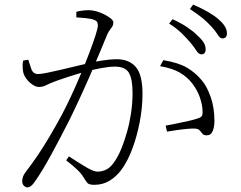

<svg xmlns="http://www.w3.org/2000/svg" viewBox="-20 -790 1040 830"><path d="M803 -606Q787 -625 765 -646.5Q743 -668 711 -688L726 -707Q763 -690 789 -672.5Q815 -655 832 -638Q852 -620 860.5 -606Q869 -592 869 -577Q869 -566 864 -560.5Q859 -555 851 -555Q839 -555 829 -571Q819 -587 803 -606ZM894 -675Q876 -695 854.5 -712.5Q833 -730 801 -751L815 -770Q852 -754 879 -738.5Q906 -723 923 -708Q943 -691 952 -676Q961 -661 961 -646Q961 -635 956 -629.5Q951 -624 941 -624Q931 -624 921 -640.5Q911 -657 894 -675ZM278 -114Q319 -87 352 -67.5Q385 -48 401 -48Q424 -48 444 -59.5Q464 -71 485 -107Q496 -125 507.5 -154.5Q519 -184 529.5 -221Q540 -258 546.5 -301Q553 -344 553 -389Q553 -449 537 -475.5Q521 -502 477 -502Q452 -502 417 -495.5Q382 -489 345.5 -479Q309 -469 278.5 -459Q248 -449 231 -443Q195 -430 180 -422Q165 -414 148 -414Q136 -414 121.5 -423.5Q107 -433 96 -447Q85 -461 81 -475Q79 -483 78 -499Q77 -515 80 -528L102 -532Q108 -513 115.5 -491.5Q123 -470 145 -470Q158 -470 184.5 -475.5Q211 -481 243.5 -488.5Q276 -496 308.5 -504Q341 -512 367 -518Q387 -523 422.5 -528.5Q458 -534 484 -534Q538 -534 567 -500.5Q596 -467 596 -384Q596 -325 584 -262.5Q572 -200 551.5 -145.5Q531 -91 504 -55Q483 -27 454 -9Q425 9 387 9Q364 9 357 0Q350 -9 340 -25Q336 -32 330 -39.5Q324 -47 309.5 -60.5Q295 -74 266 -97ZM310 -715V-739Q321 -742 335 -744Q349 -746 365 -746Q379 -746 397 -741Q415 -736 431.5 -727.5Q448 -719 459 -710Q470 -701 470 -693Q470 -683 465.5 -675.5Q461 -668 455 -660.5Q449 -653 444 -642Q433 -616 416 -574.5Q399 -533 377 -482Q355 -431 330 -376.5Q305 -322 279 -269Q257 -226 237 -188Q217 -150 199 -117Q181 -84 164 -56Q147 -28 130 -4Q121 9 113.5 14.5Q106 20 98 20Q91 20 83.5 13Q76 6 76 -7Q76 -16 79 -25Q82 -34 90 -45Q119 -83 143 -118.5Q167 -154 192 -196Q217 -238 247 -293Q266 -329 287.5 -375Q309 -421 329.5 -470Q350 -519 366.5 -562.5Q383 -606 393 -637.5Q403 -669 403 -679Q403 -687 400.5 -693.5Q398 -700 387 -704Q376 -709 351.5 -711.5Q327 -714 310 -715ZM672 -504 686 -530Q752 -519 789 -497Q826 -475 853 -442Q875 -416 891 -370Q907 -324 907 -267Q907 -242 899.5 -223.5Q892 -205 874 -205Q861 -205 855.5 -211.5Q850 -218 844 -225.5Q838 -233 824 -234Q814 -235 791 -233Q768 -231 743.5 -227.5Q719 -224 702 -221L696 -247Q713 -250 740.5 -255.5Q768 -261 794.5 -267Q821 -273 835 -278Q851 -283 854 -291.5Q857 -300 855 -319Q854 -338 844.5 -367.5Q835 -397 812 -428Q790 -457 757.5 -476Q725 -495 672 -504Z"/></svg>

Font: Noto Serif SC
Style: Regular
Weight: 200
Designer: Ryoko NISHIZUKA 西塚涼子 (kana & ideographs); Frank Grießhammer (Latin, Greek & Cyrillic); Wenlong ZHANG 张文龙 (bopomofo); San
Foundry: Adobe
Version: Version 2.001;hotconv 1.1.0;makeotfexe 2.6.0